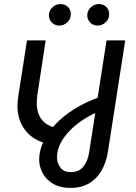

<svg xmlns="http://www.w3.org/2000/svg" viewBox="-20 -709 672 946"><path d="M328 217Q278 217 243.5 197.5Q209 178 191 145.5Q173 113 173 77Q173 34 193.5 -10.5Q214 -55 252.5 -96Q291 -137 346 -171.5Q401 -206 471 -231L455 -155Q365 -113 313 -53.5Q261 6 261 65Q261 96 278 117.5Q295 139 329 139Q368 139 390 113Q412 87 419 43L505 -510H597L512 37Q503 94 478.5 134.5Q454 175 416 196Q378 217 328 217ZM214 -2Q145 -16 105.5 -66Q66 -116 66 -187Q66 -199 67.5 -214Q69 -229 71 -241L113 -510H205L164 -241Q163 -231 162 -220.5Q161 -210 161 -203Q161 -151 185.5 -120Q210 -89 256 -79ZM461 -583Q439 -583 424.5 -598Q410 -613 410 -633Q410 -656 427 -672.5Q444 -689 467 -689Q489 -689 503.5 -675Q518 -661 518 -639Q518 -615 500.5 -599Q483 -583 461 -583ZM272 -583Q250 -583 235.5 -598Q221 -613 221 -633Q221 -656 238 -672.5Q255 -689 278 -689Q300 -689 314.5 -675Q329 -661 329 -639Q329 -615 311.5 -599Q294 -583 272 -583Z"/></svg>

Font: MuseoModerno
Style: Italic
Weight: 400
Italic angle: -9°
Designer: Pablo Cosgaya, Héctor Gatti, Marcela Romero, and the Authors of The MuseoModerno Project.
Foundry: Omnibus-Type Team
Version: Version 1.003